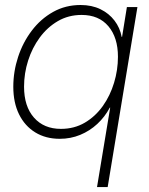

<svg xmlns="http://www.w3.org/2000/svg" viewBox="-20 -551 602 775"><path d="M414.6 204.1H371.6L424.8 -116.7H423.3Q403.3 -79.1 372.8 -50.8Q342.3 -22.5 303.7 -6.6Q265.1 9.3 221.2 9.3Q164.6 9.3 122.3 -16.6Q80.1 -42.5 56.9 -89.6Q33.7 -136.7 33.7 -200.7Q33.7 -262.2 53 -321Q72.3 -379.9 108.2 -427.2Q144 -474.6 194.1 -502.7Q244.1 -530.8 305.2 -530.8Q350.6 -530.8 385.3 -513.9Q419.9 -497.1 442.1 -468Q464.4 -439 471.2 -401.9H472.7L492.2 -522.5H534.7ZM226.1 -30.8Q279.8 -30.8 322.5 -55.9Q365.2 -81.1 395 -123Q424.8 -165 440.4 -216.8Q456.1 -268.6 456.1 -321.8Q456.1 -399.4 417.5 -445.1Q378.9 -490.7 309.6 -490.7Q256.3 -490.7 213.6 -465.8Q170.9 -440.9 140.4 -399.4Q109.9 -357.9 93.5 -306.4Q77.1 -254.9 77.1 -201.2Q77.1 -121.6 117.2 -76.2Q157.2 -30.8 226.1 -30.8Z"/></svg>

Font: Inter 28pt ExtraLight
Style: Italic
Weight: 250
Italic angle: -9.3988°
Designer: Rasmus Andersson
Foundry: rsms
Version: Version 4.001;git-66647c0bb